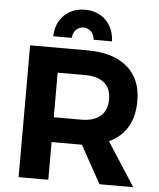

<svg xmlns="http://www.w3.org/2000/svg" viewBox="-60 -964 844 1016"><g transform="rotate(5 362.0 -456.5)"><path d="M234.9 -332H380.9Q446.8 -332 482.4 -362.5Q518.1 -393.1 518.1 -451.7Q518.1 -510.3 482.4 -539.6Q446.8 -568.8 380.9 -568.8H234.9ZM668 -457Q668 -293 537.1 -231L686 0H506.8L396 -200.2H234.9V0H77.1V-700.2H380.9Q518.1 -700.2 593 -636.7Q668 -573.2 668 -457ZM506.8 -758.8H409.2Q407.2 -784.7 391.1 -801.8Q375 -818.8 351.1 -818.8Q327.1 -818.8 311 -802Q294.9 -785.2 293 -758.8H194.8Q196.8 -828.6 240 -870.8Q283.2 -913.1 350.6 -913.1Q418 -913.1 460.9 -871.1Q503.9 -829.1 506.8 -758.8Z"/></g></svg>

Font: Montserrat-SemiBold
Style: Regular
Weight: 600
Designer: Julieta Ulanovsky
Foundry: Julieta Ulanovsky
Version: Version 6.001